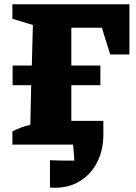

<svg xmlns="http://www.w3.org/2000/svg" viewBox="-20 -677 635 899"><path d="M39 -278V-370H129L134 -560L38 -589V-657H586V-422H496L457 -547H314V-370H450V-278H314V-111H464V-48Q464 26 435 82.5Q406 139 355 170.5Q304 202 238 202Q220 202 214 201V73Q235 74 254 74.5Q273 75 291 75Q311 75 328 75Q327 56 325.5 37.5Q324 19 322 0H38V-62Q77 -82 122 -93L126 -278Z"/></svg>

Font: Piazzolla ExtraBold
Style: Regular
Weight: 800
Designer: Juan Pablo del Peral
Foundry: Huerta Tipografica
Version: Version 1.330